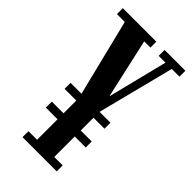

<svg xmlns="http://www.w3.org/2000/svg" viewBox="-218 -764 829 829"><g transform="rotate(45 196.0 -350.0)"><path d="M98 0V-36.5H150.5V-161.5H79V-198H150.5V-276H79V-312.5H145.5L58.5 -664H10.5V-700H215V-664H177L238.5 -389.5L307 -664H265.5V-700H392.5V-664H345.5L256 -312.5H322.5V-276H255.5V-198H322.5V-161.5H255.5V-36.5H307V0Z"/></g></svg>

Font: Imbue 10pt SemiBold
Style: Regular
Weight: 600
Designer: Tyler Finck
Foundry: Etcetera Type Company
Version: Version 1.102; ttfautohint (v1.8.3)